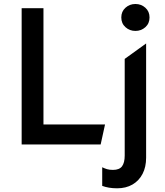

<svg xmlns="http://www.w3.org/2000/svg" viewBox="-20 -742 847 986"><path d="M91.2 0V-700H203.2V-102.8H519.4L496.9 0ZM581.9 225Q558.9 225 540.1 221.8Q521.2 218.6 504.9 212.6V116.9Q517.3 123.1 529.8 126.8Q542.3 130.5 560.1 130.5Q593.1 130.5 606.8 111.9Q620.4 93.3 620.4 57V-439.5L730.4 -518.8V67.4Q730.4 115.6 712.1 150.9Q693.8 186.2 660.4 205.6Q627 225 581.9 225ZM675.4 -583.2Q645.8 -583.2 624.4 -602.4Q602.9 -621.6 602.9 -652.4Q602.9 -683.1 624.4 -702.3Q645.8 -721.5 675.4 -721.5Q705.1 -721.5 726.5 -702.3Q747.9 -683.1 747.9 -652.4Q747.9 -621.6 726.5 -602.4Q705.1 -583.2 675.4 -583.2Z"/></svg>

Font: Geologica-Sharp
Style: Regular
Weight: 100
Designer: Sindre Bremnes, Frode Helland
Foundry: Monokrom Skriftforlag AS
Version: Version 1.010;gftools[0.9.28]